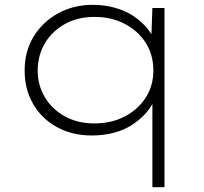

<svg xmlns="http://www.w3.org/2000/svg" viewBox="-20 -553 845 795"><path d="M611 222V-139L626 -155Q612 -117 586.5 -87.5Q561 -58 527 -36Q493 -14 450.5 -3Q408 8 360 8Q279 8 216 -26.5Q153 -61 117.5 -122Q82 -183 82 -261Q82 -341 119.5 -402Q157 -463 221 -498Q285 -533 364 -533Q411 -533 453.5 -521.5Q496 -510 529.5 -488.5Q563 -467 588.5 -437Q614 -407 627 -369L606 -381L611 -520H661V222ZM370 -42Q442 -42 497 -71Q552 -100 583.5 -149Q615 -198 615 -261Q615 -326 583.5 -375.5Q552 -425 497 -454Q442 -483 371 -483Q303 -483 250.5 -454.5Q198 -426 167.5 -376.5Q137 -327 136 -262Q136 -200 166 -150Q196 -100 249 -71Q302 -42 370 -42Z"/></svg>

Font: Lexend Giga ExtraLight
Style: Regular
Weight: 250
Version: Version 1.007